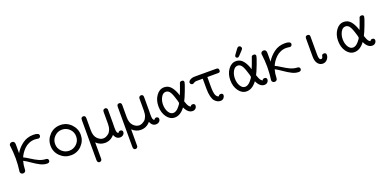

<svg xmlns="http://www.w3.org/2000/svg" viewBox="-11 -1510 5273 2636"><g transform="rotate(-20 2625.5 -192.5)"><path d="M44 -24Q44 -29 47.5 -54Q51 -79 54.5 -122Q58 -165 58 -216Q58 -263 54.5 -307Q51 -351 47.5 -377.5Q44 -404 44 -407Q44 -424 56 -434Q68 -444 84 -444Q125 -444 125 -394V-266Q164 -334 233 -385.5Q302 -437 393 -437Q477 -437 477 -398Q477 -384 467.5 -374Q458 -364 445 -364Q441 -364 423.5 -367Q406 -370 391 -370Q346 -370 305.5 -352.5Q265 -335 236.5 -306.5Q208 -278 189 -250Q170 -222 158 -193Q190 -179 241.5 -145.5Q293 -112 340 -90Q387 -68 436 -65Q479 -65 479 -32Q479 -26 477 -19.5Q475 -13 466 -6.5Q457 0 442 0Q393 0 343.5 -25Q294 -50 235.5 -91Q177 -132 142 -149Q126 -90 125 -38V-33Q125 -8 112.5 3Q100 14 84 14Q68 14 56 3.5Q44 -7 44 -24Z M566 -215Q566 -305 629.5 -370.5Q693 -436 787 -436Q880 -436 944 -370Q1008 -304 1008 -215Q1008 -126 944.5 -60.5Q881 5 787 5Q697 5 631.5 -58.5Q566 -122 566 -215ZM787 -62Q849 -62 895 -106Q941 -150 941 -215Q941 -281 895.5 -325Q850 -369 787 -369Q725 -369 679 -324.5Q633 -280 633 -215Q633 -150 678.5 -106Q724 -62 787 -62Z M1091 183V-398Q1090 -441 1125 -441Q1158 -441 1158 -401V-225Q1158 -143 1198 -102Q1238 -61 1284 -61Q1301 -61 1320 -68.5Q1339 -76 1360.5 -92.5Q1382 -109 1396 -144Q1410 -179 1410 -227V-403Q1411 -425 1422 -433Q1433 -441 1444 -441Q1470 -441 1476 -416Q1477 -412 1477 -393V-204L1476 -168V-150Q1476 -102 1482 -84Q1488 -66 1504 -61Q1513 -83 1538 -83Q1551 -83 1560.5 -75Q1570 -67 1570 -53Q1570 -27 1550.5 -11Q1531 5 1504 5Q1448 5 1422 -61Q1367 5 1284 5Q1213 5 1158 -48V188Q1159 208 1148 217.5Q1137 227 1124 227Q1091 227 1091 183Z M1616 183V-398Q1615 -441 1650 -441Q1683 -441 1683 -401V-225Q1683 -143 1723 -102Q1763 -61 1809 -61Q1826 -61 1845 -68.5Q1864 -76 1885.5 -92.5Q1907 -109 1921 -144Q1935 -179 1935 -227V-403Q1936 -425 1947 -433Q1958 -441 1969 -441Q1995 -441 2001 -416Q2002 -412 2002 -393V-204L2001 -168V-150Q2001 -102 2007 -84Q2013 -66 2029 -61Q2038 -83 2063 -83Q2076 -83 2085.5 -75Q2095 -67 2095 -53Q2095 -27 2075.5 -11Q2056 5 2029 5Q1973 5 1947 -61Q1892 5 1809 5Q1738 5 1683 -48V188Q1684 208 1673 217.5Q1662 227 1649 227Q1616 227 1616 183Z M2143 -216Q2143 -307 2189.5 -371.5Q2236 -436 2304 -436Q2367 -436 2407.5 -385Q2448 -334 2470 -257Q2477 -271 2492 -311Q2507 -351 2519 -385Q2531 -419 2531 -420Q2540 -436 2562 -436Q2594 -436 2594 -408Q2594 -392 2556.5 -293.5Q2519 -195 2499 -160Q2500 -158 2505 -144Q2510 -130 2512 -124Q2514 -118 2520 -105Q2526 -92 2531 -85.5Q2536 -79 2544 -71.5Q2552 -64 2560 -61Q2567 -83 2594 -83Q2608 -83 2617 -75Q2626 -67 2626 -53Q2626 -30 2609 -12.5Q2592 5 2564 5Q2497 5 2455 -87Q2387 5 2304 5Q2236 5 2189.5 -59Q2143 -123 2143 -216ZM2210 -216Q2210 -152 2237.5 -106.5Q2265 -61 2306 -61Q2346 -61 2385.5 -105.5Q2425 -150 2425 -167Q2425 -172 2417 -201Q2393 -286 2369 -328Q2345 -370 2305 -370Q2263 -370 2236.5 -322.5Q2210 -275 2210 -216Z M2656 -376Q2656 -396 2683.5 -413Q2711 -430 2751 -430H3067Q3101 -430 3101 -397Q3101 -376 3091.5 -370.5Q3082 -365 3065 -365H2912V-231Q2912 -138 2927 -102Q2942 -66 2970 -62Q2978 -84 3003 -84Q3036 -84 3036 -55Q3036 -34 3019 -14.5Q3002 5 2972 5Q2950 5 2930 -4Q2910 -13 2889.5 -35Q2869 -57 2857 -104.5Q2845 -152 2845 -219V-365H2754Q2731 -365 2715.5 -354Q2700 -343 2689 -343Q2676 -343 2666 -353Q2656 -363 2656 -376Z M3369 -499Q3369 -501 3369.5 -503Q3370 -505 3371 -508Q3372 -511 3373.5 -513.5Q3375 -516 3378 -520Q3381 -524 3383.5 -528Q3386 -532 3391 -539Q3396 -546 3401 -552.5Q3406 -559 3414 -570Q3422 -581 3429 -591Q3444 -612 3461 -612Q3474 -612 3484 -602.5Q3494 -593 3494 -578Q3494 -575 3493.5 -572Q3493 -569 3492 -566.5Q3491 -564 3488 -560Q3485 -556 3482 -552.5Q3479 -549 3473 -542.5Q3467 -536 3461.5 -530Q3456 -524 3445.5 -513Q3435 -502 3426 -492Q3409 -473 3396 -473Q3385 -473 3377 -480.5Q3369 -488 3369 -499ZM3193 -216Q3193 -307 3239.5 -371.5Q3286 -436 3354 -436Q3417 -436 3457.5 -385Q3498 -334 3520 -257Q3527 -271 3542 -311Q3557 -351 3569 -385Q3581 -419 3581 -420Q3590 -436 3612 -436Q3644 -436 3644 -408Q3644 -392 3606.5 -293.5Q3569 -195 3549 -160Q3550 -158 3555 -144Q3560 -130 3562 -124Q3564 -118 3570 -105Q3576 -92 3581 -85.5Q3586 -79 3594 -71.5Q3602 -64 3610 -61Q3617 -83 3644 -83Q3658 -83 3667 -75Q3676 -67 3676 -53Q3676 -30 3659 -12.5Q3642 5 3614 5Q3547 5 3505 -87Q3437 5 3354 5Q3286 5 3239.5 -59Q3193 -123 3193 -216ZM3260 -216Q3260 -152 3287.5 -106.5Q3315 -61 3356 -61Q3396 -61 3435.5 -105.5Q3475 -150 3475 -167Q3475 -172 3467 -201Q3443 -286 3419 -328Q3395 -370 3355 -370Q3313 -370 3286.5 -322.5Q3260 -275 3260 -216Z M3719 -24Q3719 -29 3722.5 -54Q3726 -79 3729.5 -122Q3733 -165 3733 -216Q3733 -263 3729.5 -307Q3726 -351 3722.5 -377.5Q3719 -404 3719 -407Q3719 -424 3731 -434Q3743 -444 3759 -444Q3800 -444 3800 -394V-266Q3839 -334 3908 -385.5Q3977 -437 4068 -437Q4152 -437 4152 -398Q4152 -384 4142.5 -374Q4133 -364 4120 -364Q4116 -364 4098.5 -367Q4081 -370 4066 -370Q4021 -370 3980.5 -352.5Q3940 -335 3911.5 -306.5Q3883 -278 3864 -250Q3845 -222 3833 -193Q3865 -179 3916.5 -145.5Q3968 -112 4015 -90Q4062 -68 4111 -65Q4154 -65 4154 -32Q4154 -26 4152 -19.5Q4150 -13 4141 -6.5Q4132 0 4117 0Q4068 0 4018.5 -25Q3969 -50 3910.5 -91Q3852 -132 3817 -149Q3801 -90 3800 -38V-33Q3800 -8 3787.5 3Q3775 14 3759 14Q3743 14 3731 3.5Q3719 -7 3719 -24Z M4366 -134V-398Q4366 -436 4399 -436Q4433 -436 4433 -404V-139Q4433 -62 4465 -62Q4484 -62 4490 -87Q4490 -88 4491 -93.5Q4492 -99 4493.5 -102.5Q4495 -106 4498 -111Q4501 -116 4507.5 -119Q4514 -122 4523 -122H4525Q4558 -122 4558 -92Q4558 -55 4532 -25Q4506 5 4466 5Q4423 5 4394.5 -31Q4366 -67 4366 -134Z M4768 -216Q4768 -307 4814.5 -371.5Q4861 -436 4929 -436Q4992 -436 5032.5 -385Q5073 -334 5095 -257Q5102 -271 5117 -311Q5132 -351 5144 -385Q5156 -419 5156 -420Q5165 -436 5187 -436Q5219 -436 5219 -408Q5219 -392 5181.5 -293.5Q5144 -195 5124 -160Q5125 -158 5130 -144Q5135 -130 5137 -124Q5139 -118 5145 -105Q5151 -92 5156 -85.5Q5161 -79 5169 -71.5Q5177 -64 5185 -61Q5192 -83 5219 -83Q5233 -83 5242 -75Q5251 -67 5251 -53Q5251 -30 5234 -12.5Q5217 5 5189 5Q5122 5 5080 -87Q5012 5 4929 5Q4861 5 4814.5 -59Q4768 -123 4768 -216ZM4835 -216Q4835 -152 4862.5 -106.5Q4890 -61 4931 -61Q4971 -61 5010.5 -105.5Q5050 -150 5050 -167Q5050 -172 5042 -201Q5018 -286 4994 -328Q4970 -370 4930 -370Q4888 -370 4861.5 -322.5Q4835 -275 4835 -216Z"/></g></svg>

Font: CMU Typewriter Text
Style: Regular
Weight: 500
Monospace: yes
Version: Version 0.7.0